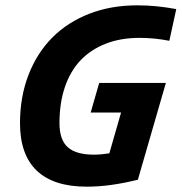

<svg xmlns="http://www.w3.org/2000/svg" viewBox="-20 -685 681 720"><path d="M641 -651 615 -532Q590 -537 562 -540Q534 -543 503 -543Q433 -543 377.5 -521.5Q322 -500 283 -460Q244 -419 223.5 -359Q203 -299 203 -223Q203 -161 234 -133Q265 -105 333 -105Q347 -105 361.5 -106.5Q376 -108 390 -110L434 -263H320L352 -374H602L497 -11Q444 2 397 8.5Q350 15 305 15Q181 15 118 -45Q55 -105 55 -223Q55 -322 87 -404.5Q119 -487 177 -545Q234 -602 315 -633.5Q396 -665 495 -665Q532 -665 567 -661.5Q602 -658 641 -651Z"/></svg>

Font: Intel One Mono
Style: Bold Italic
Weight: 700
Italic angle: -16°
Monospace: yes
Designer: Fred Shallcrass
Foundry: Frere-Jones Type LLC
Version: Version 1.400;hotconv 1.1.0;makeotfexe 2.6.0;FJTRelease1.4